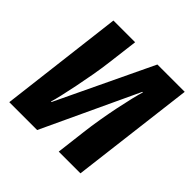

<svg xmlns="http://www.w3.org/2000/svg" viewBox="-177 -853 1013 1013"><g transform="rotate(45 329.5 -346.5)"><path d="M237 0H29L113 -693H275L254 -524Q248 -474 238 -417.5Q228 -361 217.5 -309.5Q207 -258 197.5 -217Q188 -176 182 -158H186L441 -693H645L560 0H398L418 -165Q424 -216 433.5 -272Q443 -328 453.5 -379Q464 -430 474 -471.5Q484 -513 491 -535H487Z"/></g></svg>

Font: Qjlgwqiwhsfqbnnlvksmvfsycuq
Style: Regular
Weight: 700
Italic angle: -8°
Designer: Carrois Corporate & Edenspiekermann
Foundry: Carrois Corporate GbR & Edenspiekermann AG
Version: Version 2.001